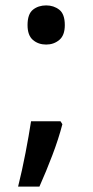

<svg xmlns="http://www.w3.org/2000/svg" viewBox="-20 -572 343 711"><path d="M151 -407Q122 -407 102 -424Q82 -441 82 -479Q82 -520 102 -536Q122 -552 151 -552Q179 -552 199.5 -536Q220 -520 220 -479Q220 -441 199.5 -424Q179 -407 151 -407ZM204 -123 211 -112Q197 -58 174 2.5Q151 63 126 119H47Q62 59 74.5 -6Q87 -71 95 -123Z"/></svg>

Font: Noto Sans Bengali Medium
Style: Regular
Weight: 500
Designer: Jelle Bosma - Monotype Design Team
Foundry: Monotype Imaging Inc.
Version: Version 2.003; ttfautohint (v1.8.4.7-5d5b)